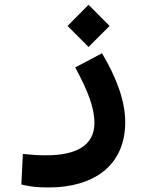

<svg xmlns="http://www.w3.org/2000/svg" viewBox="-20 -557 626 816"><path d="M186.5 239.7C376.5 239.7 512.2 148.4 512.2 -38.1C512.2 -126 476.1 -225.6 413.6 -330.6L299.8 -270.5C353 -171.4 381.3 -100.1 381.3 -34.2C381.3 62.5 301.8 103 176.8 103C132.8 103 114.3 100.6 77.1 97.2L70.8 227.1C106.9 235.8 134.3 239.7 186.5 239.7ZM356.4 -357.4 445.8 -446.8 356.4 -536.6 267.1 -446.8Z"/></svg>

Font: CaskaydiaCove Nerd Font
Style: Bold
Weight: 700
Designer: Aaron Bell
Foundry: Saja Typeworks
Version: Version 2111.1;Nerd Fonts 2.3.0